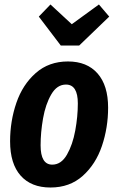

<svg xmlns="http://www.w3.org/2000/svg" viewBox="-20 -820 527 856"><path d="M25 -190Q25 -280 53 -361.5Q81 -443 139.5 -494.5Q198 -546 283 -546Q368 -546 415 -492.5Q462 -439 462 -340Q462 -251 434.5 -169.5Q407 -88 349 -36Q291 16 205 16Q119 16 72 -37Q25 -90 25 -190ZM327 -359Q327 -443 274 -443Q234 -443 208.5 -399Q183 -355 172 -292.5Q161 -230 161 -172Q161 -86 213 -86Q253 -86 278.5 -130.5Q304 -175 315.5 -238Q327 -301 327 -359ZM421 -800 467 -746 333 -617H251L153 -746L205 -800L300 -712Z"/></svg>

Font: Fira Sans Extra Condensed SemiBold
Style: Italic
Weight: 600
Width: 3
Italic angle: -8°
Designer: Carrois Corporate & Edenspiekermann AG
Foundry: Carrois Corporate GbR & Edenspiekermann AG
Version: Version 4.203